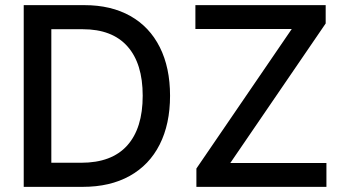

<svg xmlns="http://www.w3.org/2000/svg" viewBox="-20 -727 1340 747"><path d="M72.3 0V-707H308.6Q412.1 -707 487.1 -664.8Q562 -622.6 601.8 -543.2Q641.6 -463.9 641.6 -354.5Q641.6 -244.6 601.3 -164.8Q561 -85 484.6 -42.5Q408.2 0 301.8 0ZM295.9 -93.8Q414.6 -93.8 474.9 -160.9Q535.2 -228 535.2 -354.5Q535.2 -480 475.8 -546.6Q416.5 -613.3 301.8 -613.3H179.7V-93.8ZM744.1 -71.3 1115.2 -614.3H740.2V-707H1247.1V-635.7L876 -92.8H1250V0H744.1Z"/></svg>

Font: Pretendard Std Medium
Style: Regular
Weight: 500
Designer: Base glyphs from Inter by Rasmus Andersson; Hangeul glyphs from Noto Sans CJK(Source Han Sans) by Jang Soo-young and Kan
Foundry: Kil Hyung-jin
Version: Version 1.309